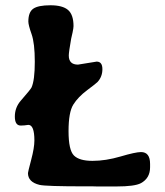

<svg xmlns="http://www.w3.org/2000/svg" viewBox="-20 -691 614 714"><path d="M342.8 -386.2Q337.9 -380.9 304.2 -355.7Q270.5 -330.6 252.7 -302.2Q234.9 -273.9 234.9 -203.4Q234.9 -132.8 254.9 -112.8Q274.9 -92.8 324 -92.8Q373 -92.8 428.5 -109.1Q483.9 -125.5 504.4 -125.5Q538.1 -125.5 538.1 -81.5V-68.8Q538.1 -28.3 503.9 -9.8Q481 2.4 413.1 2.4H340.3L325.7 2H296.4Q150.4 2 127.4 -3.4Q84 -13.7 84 -47.4Q84 -51.3 95.9 -96.4Q107.9 -141.6 107.9 -168.5Q107.9 -226.6 85.4 -226.6Q69.8 -224.1 57.1 -224.1Q35.2 -224.1 35.2 -257.6Q35.2 -291 57.1 -316.4Q93.8 -358.4 97.2 -365.7Q109.4 -392.6 109.4 -461.4Q109.4 -530.3 97.4 -564.2Q85.4 -598.1 85.4 -610.8Q85.4 -646 103.8 -658.7Q122.1 -671.4 167.5 -671.4Q212.9 -671.4 233.2 -653.8Q253.4 -636.2 253.4 -593.8Q253.4 -587.4 250 -570.8L244.6 -546.9Q235.8 -497.1 235.8 -484.4Q235.8 -450.7 270 -450.7L339.4 -461.9Q360.8 -461.9 360.8 -433.8Q360.8 -405.8 342.8 -386.2Z"/></svg>

Font: Averia Libre
Style: Bold
Weight: 700
Version: Version 1.002